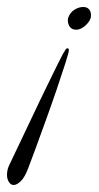

<svg xmlns="http://www.w3.org/2000/svg" viewBox="-51 -313 283 549"><path d="M167 -228Q155 -228 149 -236Q143 -244 143 -254Q143 -259 144 -262Q149 -277 161.5 -285Q174 -293 187 -293Q198 -293 203.5 -286.5Q209 -280 209 -271Q209 -269 209 -266Q209 -263 208 -261Q204 -249 191.5 -238.5Q179 -228 167 -228ZM-12 216Q-20 216 -25.5 207.5Q-31 199 -31 187Q-31 173 -25 160L63 -25Q80 -60 96.5 -94Q113 -128 130 -161Q132 -163 134.5 -168Q137 -173 139 -174Q143 -176 144.5 -174Q146 -172 146 -170Q146 -164 136 -132.5Q126 -101 111 -57Q96 -13 79.5 32.5Q63 78 49.5 115Q36 152 30 167Q20 194 8.5 205Q-3 216 -12 216Z"/></svg>

Font: Gwendolyn
Style: Bold
Weight: 700
Designer: Robert E. Leuschke
Foundry: Robert E. Leuschke
Version: Version 1.010; ttfautohint (v1.8.3)